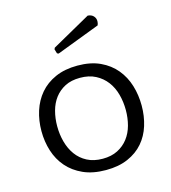

<svg xmlns="http://www.w3.org/2000/svg" viewBox="-104 -765 770 863"><g transform="rotate(-15 280.5 -334.0)"><path d="M206 -552 200 -572 203 -579 383 -680Q400 -679 409.5 -669Q419 -659 419 -645Q419 -635 415 -626L213 -549ZM280 -475Q341 -475 385 -454.5Q429 -434 457.5 -399.5Q486 -365 499.5 -320.5Q513 -276 513 -227Q513 -178 499.5 -134.5Q486 -91 458 -58.5Q430 -26 386.5 -7Q343 12 284 12Q223 12 178.5 -8Q134 -28 105 -61.5Q76 -95 62 -139Q48 -183 48 -232Q48 -281 62 -325Q76 -369 104.5 -402.5Q133 -436 177 -455.5Q221 -475 280 -475ZM283 -41Q323 -41 352.5 -56Q382 -71 401.5 -96.5Q421 -122 430 -155.5Q439 -189 439 -226Q439 -264 429.5 -299Q420 -334 400 -360.5Q380 -387 349.5 -403Q319 -419 277 -419Q236 -419 207 -404Q178 -389 159 -364Q140 -339 131 -305.5Q122 -272 122 -235Q122 -197 131.5 -162Q141 -127 160.5 -100Q180 -73 210.5 -57Q241 -41 283 -41Z"/></g></svg>

Font: Quattrocento Sans
Style: Regular
Weight: 400
Designer: Pablo Impallari
Foundry: Pablo Impallari, Igino Marini, Brenda Gallo
Version: Version 2.000